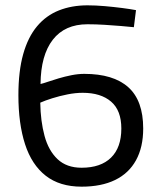

<svg xmlns="http://www.w3.org/2000/svg" viewBox="-20 -690 600 720"><path d="M286 10Q204 10 151.5 -31Q99 -72 74 -149Q49 -226 49 -333Q49 -423 67 -487Q85 -551 119 -591.5Q153 -632 201 -651Q249 -670 308 -670Q339 -670 373 -667Q407 -664 438 -660Q469 -656 490 -652L482 -588Q463 -590 433.5 -592.5Q404 -595 371.5 -597Q339 -599 308 -599Q223 -599 178 -541Q133 -483 132 -375Q141 -377 158.5 -383Q176 -389 199.5 -396Q223 -403 248 -408Q273 -413 296 -413Q405 -413 461 -363Q517 -313 517 -208Q517 -138 490 -89Q463 -40 411.5 -15Q360 10 286 10ZM286 -61Q358 -61 396.5 -99Q435 -137 435 -208Q435 -276 396.5 -309Q358 -342 290 -342Q263 -342 233 -336Q203 -330 176 -321.5Q149 -313 131 -305Q132 -236 147 -180.5Q162 -125 196 -93Q230 -61 286 -61Z"/></svg>

Font: Cairo Play
Style: Regular
Weight: 400
Designer: Mohamed Gaber, Accademia di Belle Arti di Urbino
Foundry: Kief Type Foundry, Accademia di Belle Arti di Urbino
Version: Version 3.119